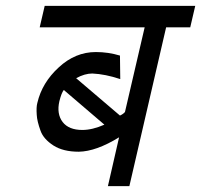

<svg xmlns="http://www.w3.org/2000/svg" viewBox="-20 -633 684 653"><path d="M182 -289Q172 -246 193 -218Q214 -191 260 -191Q294 -191 335 -209L197 -327Q189 -317 182 -289ZM388 -240Q399 -245 405 -252L472 -540H115L132 -613H644L627 -540H545L420 0H347L385 -166Q307 -118 248 -117Q195 -117 162 -138Q128 -160 118 -188Q106 -221 105 -242Q103 -269 107 -283Q123 -352 180 -404Q236 -456 306 -456Q348 -456 388 -444L389 -364Q338 -381 294 -383Q268 -383 239 -367Z"/></svg>

Font: Miedinger
Style: Italic
Weight: 400
Italic angle: -13°
Version: Version 001.000